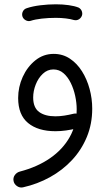

<svg xmlns="http://www.w3.org/2000/svg" viewBox="-20 -584 503 879"><path d="M82.6 -509.1Q86.1 -497.9 97.3 -491.5Q108.4 -485.2 120.2 -488.6Q140.4 -495.3 171.3 -498.8Q202.2 -502.3 235.8 -502.3Q244.5 -502.3 251.4 -506.5Q258.4 -510.7 262.6 -517.9Q266.8 -525.1 266.8 -533.3Q266.8 -546 257.7 -555.1Q248.6 -564.3 235.8 -564.3Q200.8 -564.3 165 -559.9Q129.2 -555.5 102.8 -546.6Q90.6 -543 84.9 -532Q79.2 -520.9 82.6 -509.1ZM204.8 -533.3Q204.8 -520.5 214 -511.4Q223.1 -502.3 235.8 -502.3Q259.3 -502.3 281.6 -499.6Q303.8 -496.9 317.6 -492.5Q324.3 -490.8 330.7 -491.7Q337.1 -492.7 342.6 -496.4Q348 -500.1 351.8 -505.8Q359.1 -517.1 355.4 -530.1Q351.7 -543 339.8 -549.3Q321.5 -556.6 294.5 -560.4Q267.5 -564.3 235.8 -564.3Q223.1 -564.3 214 -555.1Q204.8 -546 204.8 -533.3ZM225.8 -337.3Q178.6 -337.3 141.8 -307.7Q105 -278.1 84 -231.9Q63.1 -185.7 63.1 -135.2Q63.1 -58.2 108.6 -20.8Q154.1 16.7 233.9 16.7Q280.6 16.7 333.7 3.1Q346.7 -0.5 354.3 -13.2Q361.9 -25.9 357.3 -40.3Q353.5 -52.7 341.7 -59.6Q329.9 -66.5 316.3 -63.2Q295.7 -58.1 274.7 -54.8Q253.8 -51.5 233.3 -51.5Q186.3 -51.5 159.1 -71.4Q131.9 -91.4 131.9 -137.8Q131.9 -167.2 143.5 -196.8Q155 -226.4 176 -246.2Q197 -266.1 224.4 -266.1Q250.9 -266.1 270.8 -248.8Q290.7 -231.5 304.1 -203.9Q317.6 -176.2 324.3 -144.6Q331.1 -112.9 331.1 -83.9Q331.1 -13.5 299.2 43.3Q267.3 100.2 209 140.4Q150.7 180.6 71.1 201.4Q56.7 205.2 47.9 217.4Q39.1 229.7 42.1 244.8Q45 259.2 57.8 267.9Q70.5 276.7 85.1 273.7Q151.2 258.9 208.8 227.1Q266.4 195.3 309.8 148.7Q353.2 102.1 377.7 42.7Q402.2 -16.6 402.2 -86.3Q402.2 -132.3 390.2 -176.8Q378.2 -221.3 355.3 -257.7Q332.5 -294 299.8 -315.6Q267.2 -337.3 225.8 -337.3Z"/></svg>

Font: Mikhak VF
Style: Regular
Weight: 100
Designer: Amin Abedi
Version: Version 3.001